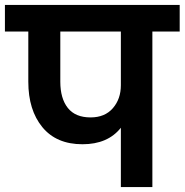

<svg xmlns="http://www.w3.org/2000/svg" viewBox="-41 -760 750 780"><path d="M689 -632H578V0H450V-241Q397 -174 294 -174Q188 -174 131 -243.5Q74 -313 74 -428V-632H-21V-740H689ZM450 -632H204V-428Q204 -360 234.5 -321.5Q265 -283 327 -283Q385 -283 417.5 -320.5Q450 -358 450 -414Z"/></svg>

Font: Fz Poppins SemBd
Style: Regular
Weight: 600
Designer: Ninad Kale (Devanagari), Jonny Pinhorn (Latin)
Foundry: Indian Type Foundry
Version: Vit hóa bi Vntype.Com & FontZin.Com